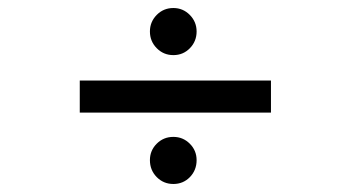

<svg xmlns="http://www.w3.org/2000/svg" viewBox="-20 -545 890 479"><path d="M354 -466.5Q354 -490.5 371 -507.8Q388 -525 412.5 -525Q436.5 -525 453.5 -507.8Q470.5 -490.5 470.5 -466.5Q470.5 -442 453.8 -424.8Q437 -407.5 412.5 -407.5Q388 -407.5 371 -424.8Q354 -442 354 -466.5ZM179 -344H656V-264H179ZM354 -145.5Q354 -169.5 371 -186.5Q388 -203.5 412.5 -203.5Q436.5 -203.5 453.5 -186.5Q470.5 -169.5 470.5 -145.5Q470.5 -120.5 453.8 -103.2Q437 -86 412.5 -86Q388 -86 371 -103.2Q354 -120.5 354 -145.5Z"/></svg>

Font: League Mono Wide
Style: Regular
Weight: 400
Width: 8
Designer: Tyler Finck
Foundry: The League of Moveable Type / Tyler Finck
Version: Version 2.210